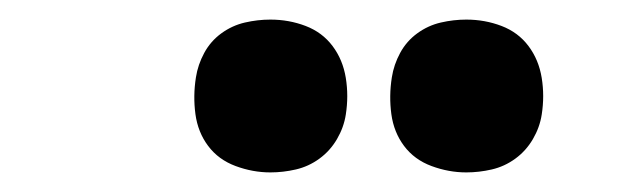

<svg xmlns="http://www.w3.org/2000/svg" viewBox="-20 -778 640 196"><path d="M456 -602Q438 -602 420.5 -608.5Q403 -615 392.5 -629Q382 -643 379.5 -661.5Q377 -680 380 -699Q382 -712 388.5 -724Q395 -736 406 -744Q417 -752 430 -755Q443 -758 456 -758Q475 -758 492 -751.5Q509 -745 519.5 -731Q530 -717 533 -698.5Q536 -680 533 -661Q531 -648 524 -636Q517 -624 506 -616Q495 -608 482 -605Q469 -602 456 -602ZM256 -602Q238 -602 220.5 -608.5Q203 -615 192.5 -629Q182 -643 179.5 -661.5Q177 -680 180 -699Q182 -712 188.5 -724Q195 -736 206 -744Q217 -752 230 -755Q243 -758 256 -758Q275 -758 292 -751.5Q309 -745 319.5 -731Q330 -717 333 -698.5Q336 -680 333 -661Q331 -648 324 -636Q317 -624 306 -616Q295 -608 282 -605Q269 -602 256 -602Z"/></svg>

Font: Iosevka Curly Slab HvEx
Style: Italic
Weight: 900
Width: 7
Italic angle: -9°
Monospace: yes
Designer: Belleve Invis
Foundry: Belleve Invis
Version: Version 11.1.0; ttfautohint (v1.8.3)